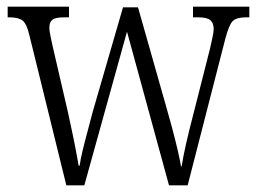

<svg xmlns="http://www.w3.org/2000/svg" viewBox="-20 -556 769 576"><path d="M68 -451Q60 -485 47.5 -494.5Q35 -504 8 -504H3V-536H187V-504H173Q147 -504 137.5 -497Q128 -490 128 -472Q128 -465 131.5 -447.5Q135 -430 138 -417L183 -223Q188 -199 195 -167Q202 -135 207.5 -105.5Q213 -76 216 -59H219Q221 -76 228 -105Q235 -134 243.5 -165Q252 -196 258 -220L349 -534H394L480 -231Q487 -207 496 -173.5Q505 -140 512.5 -108Q520 -76 523 -57H525Q529 -84 538.5 -126Q548 -168 562 -221L610 -410Q614 -428 617.5 -444Q621 -460 621 -469Q621 -487 611 -495.5Q601 -504 575 -504H559V-536H728V-504H718Q690 -504 678.5 -493Q667 -482 656 -440L543 0H487L361 -461L233 0H179Z"/></svg>

Font: Noto Serif Condensed Light
Style: Regular
Weight: 300
Width: 3
Designer: Monotype Design Team
Foundry: Monotype Imaging Inc.
Version: Version 2.013